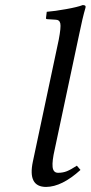

<svg xmlns="http://www.w3.org/2000/svg" viewBox="-20 -718 354 750"><path d="M209.5 -563Q218.8 -611.8 215.6 -626.5Q212.4 -641.1 196.3 -641.1L164.6 -643.1Q158.7 -643.6 159.7 -647.9L162.6 -671.9Q193.8 -674.3 238.5 -682.4Q283.2 -690.4 303.2 -698.2Q310.1 -698.2 312.7 -695.8Q315.4 -693.4 314 -688Q302.2 -647.9 289.1 -583L193.8 -134.8Q183.1 -88.4 185.5 -65.7Q188 -43 207 -43Q225.6 -43 241 -49.1Q256.3 -55.2 280.3 -70.8L294.4 -54.2Q221.7 11.7 160.2 12.2Q87.4 12.2 108.4 -86.9Z"/></svg>

Font: Linux Biolinum O
Style: Italic
Weight: 400
Italic angle: -12°
Designer: Philipp H. Poll
Foundry: Philipp H. Poll
Version: Version 1.1.3